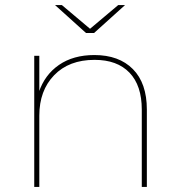

<svg xmlns="http://www.w3.org/2000/svg" viewBox="-20 -737 708 757"><path d="M352 -520Q449 -520 504 -464.5Q559 -409 559 -305V0H539V-305Q539 -400 490.5 -450.5Q442 -501 353 -501Q252 -501 193.5 -440.5Q135 -380 135 -281V0H115V-517H135V-370L133 -373Q156 -442 212.5 -481Q269 -520 352 -520ZM197 -717H224L338 -621H332L446 -717H473L351 -607H319Z"/></svg>

Font: Montserrat
Style: Regular
Weight: 400
Designer: Julieta Ulanovsky
Foundry: Julieta Ulanovsky
Version: Version 8.000